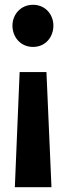

<svg xmlns="http://www.w3.org/2000/svg" viewBox="-20 -559 275 802"><path d="M118 -539C66 -539 32 -498 32 -452C32 -404 66 -363 118 -363C170 -363 203 -404 203 -452C203 -498 170 -539 118 -539ZM174 -258H62L42 223H195Z"/></svg>

Font: Glow Sans TC Compressed
Style: Bold
Weight: 700
Width: 2
Designer: Ryoko NISHIZUKA (kana, bopomofo & ideographs); Paul D. Hunt (Latin, Greek & Cyrillic); Sandoll Communications, Soo-young
Version: Version 0.93